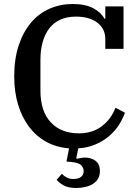

<svg xmlns="http://www.w3.org/2000/svg" viewBox="-20 -730 696 959"><path d="M361 209Q320 209 297 195.5Q274 182 263 168L289 138Q299 149 313 156.5Q327 164 347 164Q370 164 384 154Q398 144 398 124Q398 110 386.5 96.5Q375 83 337 79L312 77L325 11Q261 6 210.5 -22Q160 -50 124.5 -97.5Q89 -145 70 -208.5Q51 -272 51 -349Q51 -436 73.5 -503.5Q96 -571 135 -617Q174 -663 227.5 -686.5Q281 -710 343 -710Q408 -710 447.5 -688Q487 -666 501 -637H506V-698H597V-486H506V-535Q506 -586 466.5 -616.5Q427 -647 359 -647Q314 -647 280.5 -631.5Q247 -616 225.5 -587.5Q204 -559 193 -519.5Q182 -480 182 -433V-277Q182 -174 233.5 -119Q285 -64 374 -64Q442 -64 488.5 -99.5Q535 -135 557 -192L604 -167Q593 -135 573 -104.5Q553 -74 524 -49.5Q495 -25 456.5 -8.5Q418 8 371 11L361 60L364 63Q374 61 384.5 59Q395 57 404 57Q436 57 457.5 73.5Q479 90 479 124Q479 147 469.5 163Q460 179 443.5 189Q427 199 405.5 204Q384 209 361 209Z"/></svg>

Font: IBM Plex Serif Medium
Style: Regular
Weight: 500
Designer: Mike Abbink, Paul van der Laan, Pieter van Rosmalen
Foundry: Bold Monday
Version: Version 2.5